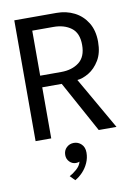

<svg xmlns="http://www.w3.org/2000/svg" viewBox="-97 -724 749 1033"><g transform="rotate(-10 277.0 -208.0)"><path d="M55 -660H285.5Q339 -660 382.8 -637.8Q426.5 -615.5 452.8 -572.8Q479 -530 479 -468.5Q479 -407.5 454.8 -367.5Q430.5 -327.5 396.5 -307.2Q362.5 -287 333.5 -285L497 0H400L247 -279H140.5V0H55ZM140.5 -342.5H255.5Q314.5 -342.5 353 -372Q391.5 -401.5 391.5 -466.5Q391.5 -531.5 353.2 -560Q315 -588.5 256 -588.5H140.5ZM229 244 203 217.5Q221 208.5 242 190.2Q263 172 268.5 149.5Q260.5 153.5 248.5 153.5Q228.5 153.5 213.8 138.5Q199 123.5 199 101.5Q199 76.5 215.5 60.8Q232 45 255.5 45Q279.5 45 296.8 61.8Q314 78.5 314 108Q314 137 302.2 163.5Q290.5 190 271 210.8Q251.5 231.5 229 244Z"/></g></svg>

Font: League Spartan Thin
Style: Regular
Weight: 400
Version: Version 2.002